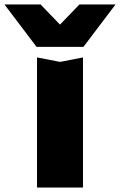

<svg xmlns="http://www.w3.org/2000/svg" viewBox="-109 -836 535 856"><path d="M56 -580 159 -560 261 -580V0H56ZM263 -627H54L-89 -816H72L206 -677H111L245 -816H406Z"/></svg>

Font: Unbounded
Style: Bold
Weight: 700
Designer: Luke Prowse, Jean-Baptiste Morizot, Fátima Lázaro, Florian Runge
Foundry: NaN
Version: Version 1.700